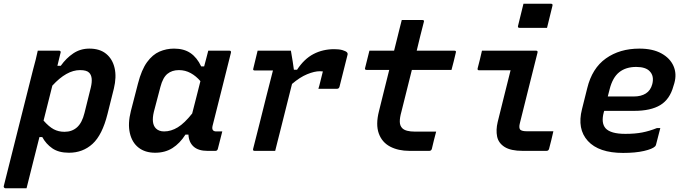

<svg xmlns="http://www.w3.org/2000/svg" viewBox="-53 -807 3673 1027"><path d="M149 -536H263Q268 -536 270.5 -532.5Q273 -529 271 -525Q262 -491 254 -455H272Q301 -496 339 -521.5Q377 -547 425 -547Q481 -547 515 -519Q549 -491 560 -443Q571 -395 556 -333L522 -197Q494 -85 442 -37.5Q390 10 316 10Q261 10 227 -13.5Q193 -37 173 -74H158Q141 -6 123.5 62.5Q106 131 89 200H-24Q-28 200 -31 196.5Q-34 193 -33 189Q6 33 45.5 -123.5Q85 -280 124 -435Q132 -463 138 -488Q144 -513 149 -536ZM375 -432Q303 -432 227 -349Q215 -302 203.5 -255.5Q192 -209 180 -162Q209 -129 234.5 -115.5Q260 -102 292 -102Q332 -102 359 -126Q386 -150 399 -203L433 -340Q446 -396 424 -418Q411 -432 375 -432Z M878 -547Q931 -547 966 -523Q1001 -499 1023 -452H1039Q1044 -470 1049 -489.5Q1054 -509 1061 -536H1174Q1185 -536 1182 -524Q1158 -427 1132 -324.5Q1106 -222 1084 -134Q1077 -104 1104 -104H1136Q1130 -81 1124 -57Q1118 -33 1112 -10Q1109 0 1099 0H1057Q1008 0 982.5 -23Q957 -46 955 -87H939Q909 -40 869.5 -15Q830 10 777 10Q723 10 688 -17.5Q653 -45 641.5 -95.5Q630 -146 647 -213L685 -360Q704 -434 733.5 -474.5Q763 -515 800 -531Q837 -547 878 -547ZM781 -120Q797 -104 825 -104Q862 -104 898 -126Q934 -148 975 -200Q986 -243 997 -286Q1008 -329 1019 -373Q996 -400 967 -416Q938 -432 904 -432Q867 -432 842.5 -412Q818 -392 805 -342L770 -209Q755 -146 781 -120Z M1325 -536H1503Q1503 -536 1506 -518Q1509 -500 1513 -476Q1517 -452 1519 -434H1536Q1574 -492 1624 -518Q1674 -544 1735 -544Q1761 -544 1778.5 -539Q1796 -534 1803 -527Q1808 -521 1806 -514L1763 -343Q1760 -332 1749 -332H1650L1655 -349Q1664 -386 1674 -425Q1669 -426 1658 -426Q1629 -426 1590 -410Q1551 -394 1509 -358Q1494 -298 1477 -230.5Q1460 -163 1444 -99Q1437 -73 1431 -48Q1425 -23 1419 0H1309Q1298 0 1301 -11Q1317 -73 1335.5 -147Q1354 -221 1372.5 -295Q1391 -369 1407 -430H1310Q1298 -430 1302 -441Q1308 -465 1313.5 -488.5Q1319 -512 1325 -536Z M2280 -103Q2273 -79 2268 -57Q2263 -35 2257 -11Q2254 0 2243 0H2138Q2077 0 2033.5 -23Q1990 -46 1973 -93.5Q1956 -141 1974 -212Q1988 -268 2001.5 -323Q2015 -378 2029 -433H1909Q1896 -433 1900 -444Q1906 -469 1911.5 -490Q1917 -511 1923 -536H2055Q2063 -570 2071 -600Q2077 -626 2083.5 -650.5Q2090 -675 2096 -700H2206Q2218 -700 2214 -689Q2204 -651 2194.5 -612.5Q2185 -574 2176 -536H2377Q2389 -536 2385 -525Q2379 -500 2374 -479Q2369 -458 2362 -433H2150Q2136 -377 2122 -321Q2108 -265 2094 -209Q2085 -177 2085.5 -155.5Q2086 -134 2099 -121Q2117 -103 2167 -103Z M2525 -536H2814Q2825 -536 2822 -525Q2798 -431 2775 -337.5Q2752 -244 2728 -149Q2721 -123 2730 -113Q2740 -105 2763 -105H2907Q2902 -82 2896 -58Q2890 -34 2884 -11Q2881 0 2870 0H2743Q2679 0 2646 -21Q2613 -42 2606 -77Q2599 -112 2609 -154Q2626 -225 2643.5 -293Q2661 -361 2678 -431H2510Q2499 -431 2502 -442Q2508 -465 2514 -489Q2520 -513 2525 -536ZM2747 -787H2894Q2905 -787 2902 -776L2873 -658H2726Q2715 -658 2718 -669Z M3367 -547Q3438 -547 3484.5 -521.5Q3531 -496 3549.5 -454Q3568 -412 3554 -362L3549 -346Q3530 -276 3479 -245Q3428 -214 3339 -214H3179L3177 -208Q3161 -150 3186 -121Q3213 -91 3292 -91Q3344 -91 3382.5 -98.5Q3421 -106 3461 -122H3479Q3468 -77 3456 -33Q3455 -30 3454 -28Q3453 -26 3451 -24Q3437 -10 3391.5 0.5Q3346 11 3280 11Q3150 11 3091.5 -53Q3033 -117 3060 -223L3088 -335Q3114 -442 3188 -494.5Q3262 -547 3367 -547ZM3350 -449Q3295 -449 3259.5 -421Q3224 -393 3208 -330L3198 -291H3338Q3376 -291 3401.5 -307Q3427 -323 3436 -357Q3447 -401 3422 -426Q3412 -437 3394 -443Q3376 -449 3350 -449Z"/></svg>

Font: Recursive Mn Lnr St SmB
Style: Italic
Weight: 600
Italic angle: -15°
Monospace: yes
Version: Version 1.079;hotconv 1.0.112;makeotfexe 2.5.65598; ttfautoh